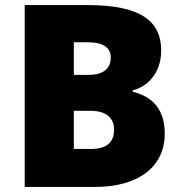

<svg xmlns="http://www.w3.org/2000/svg" viewBox="-20 -785 714 754"><path d="M326 -765H77V-51H355C523 -51 627 -130 627 -260C627 -374 559 -410 501 -425V-430C554 -443 613 -493 613 -587C613 -702 532 -765 326 -765ZM328 -491H270V-619H324C386 -619 415 -598 415 -559C415 -521 392 -491 328 -491ZM270 -350H334C406 -350 428 -314 428 -276C428 -232 405 -200 338 -200H270Z"/></svg>

Font: Noto Sans Tamil UI Black
Style: Regular
Weight: 900
Designer: Jelle Bosma - Monotype Design Team
Foundry: Monotype Imaging Inc.
Version: Version 2.004